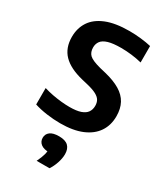

<svg xmlns="http://www.w3.org/2000/svg" viewBox="-207 -690 884 1022"><g transform="rotate(30 234.5 -179.0)"><path d="M201.5 7.5Q161 7.5 118.2 1.5Q75.5 -4.5 41.5 -15.5V-116.5Q67.5 -108.5 95.2 -103.2Q123 -98 150 -95.2Q177 -92.5 201 -92.5Q243.5 -92.5 269 -101.2Q294.5 -110 306 -126.5Q317.5 -143 317.5 -166Q317.5 -185.5 309.5 -199.5Q301.5 -213.5 281 -224.5Q260.5 -235.5 223 -244.5L187.5 -253Q105.5 -273 65.8 -314Q26 -355 26 -422.5Q26 -476 52.5 -516.5Q79 -557 134.8 -579.8Q190.5 -602.5 277 -602.5Q312.5 -602.5 348 -598.5Q383.5 -594.5 411 -588V-487Q381 -494.5 348.2 -498.5Q315.5 -502.5 283.5 -502.5Q233.5 -502.5 204.8 -493.8Q176 -485 164 -468.8Q152 -452.5 152 -430.5Q152 -401 169.2 -384.5Q186.5 -368 240 -354L275.5 -345.5Q333 -331.5 370 -309.2Q407 -287 425 -253.8Q443 -220.5 443 -174Q443 -119 415.5 -78.2Q388 -37.5 334.5 -15Q281 7.5 201.5 7.5ZM193.5 243Q209 211 214.8 188.8Q220.5 166.5 220.5 143L244 171.5H233.5Q195.5 171.5 177.8 157.5Q160 143.5 160 120.5Q160 97.5 177.8 83.8Q195.5 70 232.5 70Q271 70 289 87.2Q307 104.5 307 137.5Q307 162 297.5 191Q288 220 272.5 243Z"/></g></svg>

Font: Encode Sans SC SemiCondensed SemiBold
Style: Regular
Weight: 600
Width: 4
Designer: Multiple Designers
Foundry: Impallari Type
Version: Version 3.002